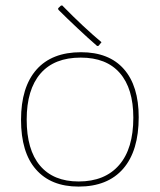

<svg xmlns="http://www.w3.org/2000/svg" viewBox="-20 -689 593 713"><path d="M280.8 -495.1Q384.8 -495.1 439.9 -432.6Q495.1 -370.1 495.1 -253.9Q495.1 -128.9 437.5 -62.5Q379.9 3.9 272 3.9Q168.9 3.9 113.3 -60.1Q58.1 -123 58.1 -244.1Q58.1 -365.2 115.2 -430.2Q172.4 -495.1 280.8 -495.1ZM279.8 -475.1Q181.6 -475.1 130.4 -416Q79.1 -356.4 79.1 -245.1Q79.1 -132.8 128.4 -74.2Q178.2 -15.1 272 -15.1Q369.6 -15.1 422.4 -76.2Q475.1 -136.7 475.1 -252Q475.1 -360.4 424.8 -418Q375 -475.1 279.8 -475.1ZM210.9 -668.9Q252 -627 287.1 -594.2Q323.7 -560.1 356.9 -532.2L346.2 -519L340.8 -518.1Q309.1 -545.4 268.1 -584Q229 -620.6 196.8 -652.8L195.8 -658.2L206.1 -668Z"/></svg>

Font: Datalegreya
Style: Dot
Weight: 700
Designer: Figs Lab
Foundry: Figs Lab
Version: Version 1.002;PS 001.002;hotconv 1.0.70;makeotf.lib2.5.58329